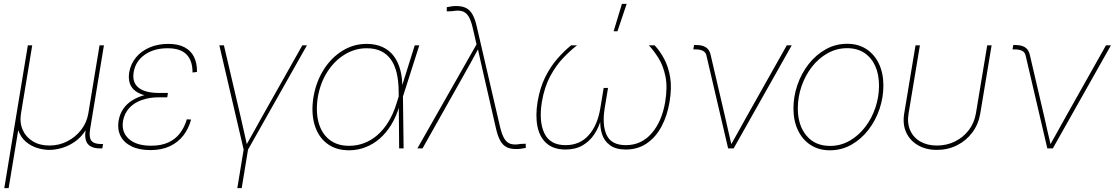

<svg xmlns="http://www.w3.org/2000/svg" viewBox="-20 -762 5725 986"><path d="M2 204.1 123 -529.3H145.5L87.9 -179.7Q80.1 -132.8 96.4 -95.5Q112.8 -58.1 148.4 -36.4Q184.1 -14.6 233.4 -14.6Q283.2 -14.6 325.7 -36.4Q368.2 -58.1 397 -95.5Q425.8 -132.8 433.6 -179.7L491.2 -529.3H513.7L442.4 -96.7Q436 -56.6 449.2 -39.6Q462.4 -22.5 497.6 -22.5H509.3L505.4 0H493.7Q448.7 0 430.4 -23.4Q412.1 -46.9 419.9 -96.7L433.6 -179.7H451.2Q442.4 -127.9 419.2 -92Q396 -56.2 364.3 -34.2Q332.5 -12.2 298.1 -2.2Q263.7 7.8 233.4 7.8Q203.1 7.8 170.9 -2.2Q138.7 -12.2 112.8 -34.2Q86.9 -56.2 74.2 -92Q61.5 -127.9 70.3 -179.7H87.9L24.4 204.1Z M752.4 8.8Q694.3 8.8 655.3 -10.5Q616.2 -29.8 599.1 -63.7Q582 -97.7 588.9 -141.1Q594.7 -176.3 613 -202.9Q631.3 -229.5 660.6 -247.6Q689.9 -265.6 727.3 -274.7Q764.6 -283.7 808.6 -283.7H842.3L838.9 -262.2H793.9Q747.6 -262.2 708.5 -248.5Q669.4 -234.9 644 -207.5Q618.7 -180.2 611.8 -140.6Q602.5 -84 641.4 -48.8Q680.2 -13.7 755.9 -13.7Q808.1 -13.7 844.5 -30.5Q880.9 -47.4 904.1 -77.6Q927.2 -107.9 939.5 -149.4L961.4 -147.9Q948.7 -101.1 921.4 -65.9Q894 -30.8 852.1 -11Q810.1 8.8 752.4 8.8ZM803.2 -263.7Q759.3 -263.7 726.8 -271.7Q694.3 -279.8 674.1 -295.7Q653.8 -311.5 646.2 -335.4Q638.7 -359.4 643.6 -391.1Q651.4 -434.6 678.5 -467.3Q705.6 -500 748.3 -518.3Q791 -536.6 844.2 -536.6Q894 -536.6 927 -519.5Q960 -502.4 976.1 -470.2Q992.2 -438 991.7 -392.6L968.8 -389.6Q968.8 -451.2 937.5 -482.7Q906.2 -514.2 840.8 -514.2Q770 -514.2 722.9 -480.7Q675.8 -447.3 666.5 -391.6Q657.7 -339.4 691.2 -312Q724.6 -284.7 797.4 -284.7H842.3L838.9 -263.7Z M1232.4 11.2 1106.4 -529.3H1129.9L1215.3 -164.1Q1224.1 -127 1232.2 -89.4Q1240.2 -51.8 1249 -14.6H1243.2Q1264.6 -51.8 1285.2 -89.4Q1305.7 -127 1326.7 -164.1L1532.7 -529.3H1556.2L1251 11.2ZM1198.7 204.1 1232.9 -3.9H1255.4L1221.2 204.1Z M1772.5 9.8Q1704.1 9.8 1658.7 -25.4Q1613.3 -60.5 1595.2 -122.3Q1577.1 -184.1 1589.8 -263.7Q1603.5 -343.3 1642.6 -404.8Q1681.6 -466.3 1738.8 -501.5Q1795.9 -536.6 1862.3 -536.6Q1909.7 -536.6 1944.8 -520.3Q1980 -503.9 2002.4 -473.9Q2024.9 -443.8 2035.9 -401.9Q2046.9 -359.9 2045.9 -308.1H2051.8L2049.3 -268.1L2052.7 0H2029.8L2027.3 -294.4Q2026.9 -345.7 2017.3 -386.5Q2007.8 -427.2 1988 -455.6Q1968.3 -483.9 1937.5 -499Q1906.7 -514.2 1862.8 -514.2Q1803.2 -514.2 1750.5 -482.2Q1697.8 -450.2 1661.4 -393.6Q1625 -336.9 1612.3 -263.7Q1600.6 -189.9 1616 -133.3Q1631.3 -76.7 1671.4 -44.9Q1711.4 -13.2 1772.5 -13.2Q1813 -13.2 1849.9 -27.1Q1886.7 -41 1918.2 -68.4Q1949.7 -95.7 1974.6 -136.2Q1999.5 -176.8 2016.1 -230L2109.9 -529.3H2133.3L2048.3 -263.2L2037.1 -218.3H2031.2Q2015.1 -163.6 1989 -121.1Q1962.9 -78.6 1929.2 -49.6Q1895.5 -20.5 1855.7 -5.4Q1815.9 9.8 1772.5 9.8Z M2123.5 0 2427.2 -534.2 2407.2 -620.6Q2398.4 -658.2 2385.7 -678.5Q2373 -698.7 2353 -704.6Q2333 -710.4 2302.7 -704.6L2274.4 -703.6V-725.1Q2289.6 -728 2300 -729.5Q2310.5 -731 2324.2 -731Q2353.5 -731 2373.3 -720.9Q2393.1 -710.9 2406 -688.5Q2418.9 -666 2427.7 -628.4L2548.8 -106.9Q2558.1 -69.3 2570.6 -49.1Q2583 -28.8 2603 -22.9Q2623 -17.1 2653.8 -22.9L2679.7 -23.9L2680.2 -2.4Q2665 0.5 2654.3 2Q2643.6 3.4 2629.9 3.4Q2600.6 3.4 2581.3 -6.6Q2562 -16.6 2549.3 -39.1Q2536.6 -61.5 2527.8 -99.1L2466.8 -365.2Q2457.5 -403.3 2449.5 -441.4Q2441.4 -479.5 2432.6 -517.6H2439.5Q2419.4 -479.5 2398.2 -441.4Q2377 -403.3 2355.5 -365.2L2149.9 0Z M2884.3 5.9Q2823.2 5.9 2787.4 -25.4Q2751.5 -56.6 2740.2 -112.1Q2729 -167.5 2740.7 -239.3Q2752.9 -311.5 2780 -366Q2807.1 -420.4 2842.3 -460.4Q2877.4 -500.5 2913.1 -529.3H2943.4Q2908.7 -502.4 2871.8 -463.9Q2835 -425.3 2805.4 -370.4Q2775.9 -315.4 2762.7 -238.3Q2746.6 -138.7 2775.6 -77.6Q2804.7 -16.6 2884.3 -16.6Q2958 -16.6 3003.4 -67.9Q3048.8 -119.1 3063 -207L3080.1 -310.5H3102.5L3085.4 -207Q3071.3 -119.1 3095.7 -67.9Q3120.1 -16.6 3193.8 -16.6Q3273.9 -16.6 3326.7 -77.6Q3379.4 -138.7 3396 -238.3Q3408.7 -315.4 3397.2 -370.4Q3385.7 -425.3 3361.6 -463.9Q3337.4 -502.4 3312 -529.3H3341.8Q3368.7 -500.5 3390.4 -460.4Q3412.1 -420.4 3421.4 -366Q3430.7 -311.5 3418.5 -239.3Q3406.7 -167.5 3377 -112.1Q3347.2 -56.6 3301 -25.4Q3254.9 5.9 3193.8 5.9Q3143.1 5.9 3113.3 -15.6Q3083.5 -37.1 3071.8 -72.8Q3060.1 -108.4 3063 -150.9H3066.9Q3055.7 -108.4 3032.2 -72.8Q3008.8 -37.1 2972.2 -15.6Q2935.5 5.9 2884.3 5.9ZM3131.3 -601.6 3173.8 -742.2H3198.2L3150.9 -601.6Z M3719.2 0 3607.9 -476.6Q3604 -493.7 3589.8 -501Q3575.7 -508.3 3552.2 -508.3H3540.5L3544.4 -530.8H3554.7Q3586.9 -530.8 3605 -519Q3623 -507.3 3628.9 -482.4L3703.1 -164.1Q3711.4 -127.4 3720 -89.6Q3728.5 -51.8 3737.3 -14.6H3731.4Q3752.9 -51.8 3773.4 -89.4Q3793.9 -127 3814.9 -164.1L4020.5 -529.3H4045.9L3747.6 0Z M4241.7 9.8Q4184.6 9.8 4142.6 -17.6Q4100.6 -44.9 4077.6 -93.5Q4054.7 -142.1 4054.7 -205.1Q4054.7 -266.6 4075 -325.7Q4095.2 -384.8 4132.3 -432.4Q4169.4 -480 4220 -508.5Q4270.5 -537.1 4330.6 -537.1Q4387.7 -537.1 4429.4 -509.8Q4471.2 -482.4 4493.9 -434.1Q4516.6 -385.7 4516.6 -322.8Q4516.6 -261.2 4496.6 -202.1Q4476.6 -143.1 4439.7 -95.2Q4402.8 -47.4 4352.3 -18.8Q4301.8 9.8 4241.7 9.8ZM4242.2 -12.7Q4297.4 -12.7 4343.5 -39.3Q4389.6 -65.9 4423.6 -110.4Q4457.5 -154.8 4475.8 -210Q4494.1 -265.1 4494.1 -322.3Q4494.1 -380.4 4474.6 -423.3Q4455.1 -466.3 4418.5 -490.5Q4381.8 -514.6 4330.6 -514.6Q4276.4 -514.6 4230 -488.5Q4183.6 -462.4 4149.4 -418.5Q4115.2 -374.5 4096.2 -319.1Q4077.1 -263.7 4077.1 -205.6Q4077.1 -118.7 4121.3 -65.7Q4165.5 -12.7 4242.2 -12.7Z M4791.5 7.8Q4735.8 7.8 4694.6 -15.9Q4653.3 -39.6 4633.8 -81.8Q4614.3 -124 4623.5 -179.7L4681.6 -529.3H4704.1L4646 -179.7Q4637.7 -130.4 4654.1 -93Q4670.4 -55.7 4706.3 -35.2Q4742.2 -14.6 4791.5 -14.6Q4841.3 -14.6 4883.5 -35.2Q4925.8 -55.7 4954.6 -93Q4983.4 -130.4 4991.7 -179.7L5049.8 -529.3H5072.3L5014.2 -179.7Q5004.9 -124 4973.4 -81.8Q4941.9 -39.6 4894.8 -15.9Q4847.7 7.8 4791.5 7.8Z M5358.4 0 5247.1 -476.6Q5243.2 -493.7 5229 -501Q5214.8 -508.3 5191.4 -508.3H5179.7L5183.6 -530.8H5193.8Q5226.1 -530.8 5244.1 -519Q5262.2 -507.3 5268.1 -482.4L5342.3 -164.1Q5350.6 -127.4 5359.1 -89.6Q5367.7 -51.8 5376.5 -14.6H5370.6Q5392.1 -51.8 5412.6 -89.4Q5433.1 -127 5454.1 -164.1L5659.7 -529.3H5685.1L5386.7 0Z"/></svg>

Font: Inter 24pt Thin
Style: Italic
Weight: 250
Italic angle: -9.3988°
Version: Version 4.001;git-66647c0bb